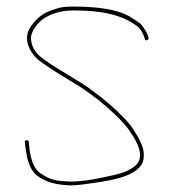

<svg xmlns="http://www.w3.org/2000/svg" viewBox="-20 -608 540 598"><path d="M442.7 -490.3C439.6 -501 437.5 -506.6 429.8 -517.7C429.8 -517.8 429.6 -518 429.6 -518.1C417.7 -537.8 411.8 -538.1 389.8 -552.8C349.4 -579.7 281 -587.5 209 -587.5C185.8 -587.5 169.9 -586.5 152.6 -580C152.5 -579.9 152.4 -579.9 152.2 -579.8C119.9 -569.7 104.2 -559.8 84.8 -537.2C70.3 -519.2 60.4 -503.7 65.3 -474.8C74.3 -445.5 90.3 -425.4 116 -409.4C116.1 -409.3 116.2 -409.2 116.4 -409.1C149.3 -385.6 191.5 -361 227 -339.3C248.3 -325.5 269.8 -309.4 288.6 -294.9C288.6 -294.9 288.8 -294.8 288.8 -294.7L315 -272.6C323.9 -264.4 331.6 -257.3 339 -250.5C339.1 -250.5 339.2 -250.4 339.3 -250.3L357.3 -232.3C357.4 -232.2 357.5 -232.1 357.6 -232C368.2 -220 378 -210.8 387.4 -194C398.6 -178.4 436.7 -122.2 401.9 -92.3C384.7 -77.3 363.6 -69.4 334.6 -62.7C291.4 -53.4 246.3 -42.5 197 -42.5C196.9 -42.5 196.7 -42.5 196.6 -42.5C185.2 -43.2 175.5 -43.9 167.4 -44.5C142.5 -46.8 122.2 -56.8 106.7 -67.8C80.7 -85.2 74 -122.1 70.5 -156.3C70.2 -159.3 69.8 -163.5 69.6 -165.8C68.8 -170.4 65.6 -171.8 61.7 -171C58.1 -170.3 56.8 -168.5 57.4 -165.5C57.4 -165.3 57.4 -165 57.5 -164.7L58.4 -155.1C59.7 -148.3 60.9 -140.1 61.9 -132.5C66.2 -99.5 78.7 -71.9 99.2 -58.2C125.7 -40.6 151.7 -33 196.4 -30.5C217.3 -29.3 195.8 -30.5 196 -30.5C208.3 -30.5 222 -31.5 237 -33.4C307.8 -43.1 405.7 -53.5 424.9 -103.5C436.1 -141.7 414.5 -173.3 398.1 -200.6C388.7 -216.3 379.1 -227.1 366.1 -240.8C336.9 -271.5 302.8 -300.1 267.5 -326C224 -358.7 169 -385.8 122.7 -418.9C100.6 -434.1 76.5 -453.4 76.5 -492C76.5 -492.2 76.5 -492.6 76.6 -492.9C79.4 -515.3 98.7 -536.3 111.2 -546.8C111.3 -546.8 111.5 -547 111.6 -547.1C136.5 -564.9 168.2 -575.5 209.5 -575.5C292.8 -575.5 357.8 -563.2 406.1 -527.3C418.3 -519.2 427.7 -499.4 431.2 -487.1C431.3 -486.9 431.4 -486.5 431.4 -486.2C432 -482.7 433.6 -482.1 436.6 -482.6C440.6 -483.2 443.3 -486.1 442.7 -490.3Z"/></svg>

Font: Take Off
Style: Hairball
Weight: 400
Foundry: Cannot Into Space Fonts
Version: Version 0.89